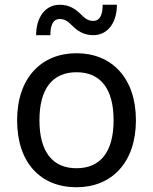

<svg xmlns="http://www.w3.org/2000/svg" viewBox="-20 -780 644 808"><path d="M132 -632H192C192 -668 200 -700 232 -700C254 -700 268 -688 284 -672C305 -651 332 -632 372 -632C436 -632 472 -688 472 -760H412C412 -724 404 -692 372 -692C350 -692 336 -704 320 -720C299 -741 272 -760 232 -760C168 -760 132 -704 132 -632ZM52 -274C52 -96 150 8 302 8C450 8 552 -96 552 -274C552 -452 450 -556 302 -556C154 -556 52 -452 52 -274ZM146 -274C146 -408 202 -476 302 -476C402 -476 458 -408 458 -274C458 -140 402 -72 302 -72C202 -72 146 -140 146 -274Z"/></svg>

Font: Kufam Arabic Latin Roman Normal
Style: Regular
Weight: 400
Designer: Wael Morcos & Artur Schmal
Version: Version 1.200;PS 001.200;hotconv 1.0.88;makeotf.lib2.5.64775